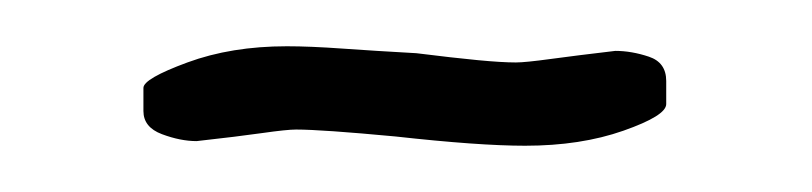

<svg xmlns="http://www.w3.org/2000/svg" viewBox="-20 -234 351 83"><path d="M207 -171Q197 -171 183 -172Q169 -173 151 -175Q119 -178 108 -178Q104 -178 93.5 -176.5Q83 -175 65 -173Q58 -173 50 -176Q42 -179 42 -186V-196Q42 -200 61 -207Q80 -214 104 -214Q114 -214 128 -213Q142 -212 160 -211Q176 -209 186.5 -208Q197 -207 203 -207Q207 -207 218 -208.5Q229 -210 246 -212Q253 -212 260.5 -209.5Q268 -207 268 -199V-189Q268 -184 249.5 -177.5Q231 -171 207 -171Z"/></svg>

Font: Chathura
Style: ExtraBold
Weight: 800
Designer: Appaji Ambarisha Darbha
Foundry: Aditya Fonts
Version: Version 1.001 2016